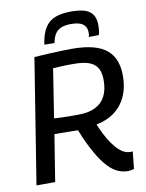

<svg xmlns="http://www.w3.org/2000/svg" viewBox="-99 -983 806 1062"><g transform="rotate(-10 304.0 -452.0)"><path d="M20 0 132 -701Q176 -704 213 -706Q250 -708 282 -709Q314 -710 345 -710Q414 -710 462.5 -697Q511 -684 540 -659Q569 -634 582.5 -598Q596 -562 596 -516Q596 -437 564.5 -381.5Q533 -326 476 -297.5Q419 -269 341 -268L322 -260Q294 -261 267.5 -261Q241 -261 216.5 -261.5Q192 -262 167 -262L125 0ZM534 10Q509 10 485 1.5Q461 -7 437.5 -27.5Q414 -48 390.5 -81.5Q367 -115 342 -164Q317 -213 291 -280L394 -304Q412 -256 430 -220.5Q448 -185 466 -160Q484 -135 500.5 -120Q517 -105 532.5 -98.5Q548 -92 562 -92Q565 -92 569 -92Q573 -92 577 -93L567 4Q562 6 551 8Q540 10 534 10ZM318 -345Q372 -345 410 -363Q448 -381 467.5 -417.5Q487 -454 487 -509Q487 -538 480 -559.5Q473 -581 456.5 -596Q440 -611 412 -618.5Q384 -626 342 -626Q324 -626 310.5 -626Q297 -626 284.5 -625.5Q272 -625 257.5 -624Q243 -623 223 -622L180 -348Q200 -347 220 -346Q240 -345 264 -345Q288 -345 318 -345ZM376 -914Q420 -914 450 -905Q480 -896 495.5 -873.5Q511 -851 511 -812Q511 -798 509.5 -785Q508 -772 504 -759L448 -758Q450 -766 450.5 -772Q451 -778 451 -785Q450 -807 439.5 -820.5Q429 -834 409.5 -840Q390 -846 365 -846Q328 -846 306 -836.5Q284 -827 272 -807Q260 -787 255 -758L198 -759Q206 -818 228 -852.5Q250 -887 286.5 -900.5Q323 -914 376 -914Z"/></g></svg>

Font: Georama ExtraCondensed Thin Medium
Style: Italic
Weight: 500
Italic angle: -9°
Version: Version 1.001